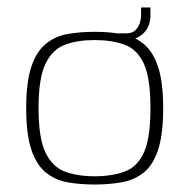

<svg xmlns="http://www.w3.org/2000/svg" viewBox="-20 -488 505 513"><path d="M233 5Q193 5 160 -1Q127 -7 102 -27.5Q77 -48 63.5 -89Q50 -130 50 -199Q50 -268 63.5 -309Q77 -350 102 -370.5Q127 -391 160 -397Q193 -403 233 -403Q272 -403 305.5 -397Q339 -391 364 -370.5Q389 -350 402.5 -309Q416 -268 416 -199Q416 -129 402.5 -88Q389 -47 364 -27Q339 -7 305.5 -1Q272 5 233 5ZM233 -17Q279 -17 313 -29.5Q347 -42 364.5 -80.5Q382 -119 382 -199Q382 -279 364.5 -317.5Q347 -356 313 -368.5Q279 -381 233 -381Q187 -381 153.5 -368.5Q120 -356 101.5 -317.5Q83 -279 83 -199Q83 -119 101.5 -80.5Q120 -42 153.5 -29.5Q187 -17 233 -17ZM302 -380 297 -399H318Q334 -399 342.5 -408Q351 -417 354 -428Q357 -439 357 -445V-468H382V-448Q382 -415 360.5 -396.5Q339 -378 302 -380Z"/></svg>

Font: Genos Thin ExtraLight
Style: Regular
Weight: 250
Version: Version 1.010